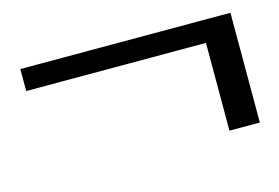

<svg xmlns="http://www.w3.org/2000/svg" viewBox="-50 -493 659 453"><g transform="rotate(-15 280.0 -267.0)"><path d="M462.9 -132.8H537.1V-400.9H23.9V-347.2H462.9Z"/></g></svg>

Font: Linux Biolinum G
Style: Bold
Weight: 700
Designer: Philipp H. Poll
Foundry: Philipp H. Poll
Version: Version 1.1.0